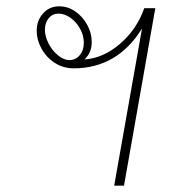

<svg xmlns="http://www.w3.org/2000/svg" viewBox="-20 -586 544 607"><path d="M471 -560 372 1H341L429 -496Q351 -370 213 -370Q179 -370 152 -388Q125 -406 110.5 -433.5Q96 -461 96 -488Q96 -521 116 -543.5Q136 -566 167 -566Q195 -566 218.5 -549.5Q242 -533 256 -507Q270 -481 270 -453Q270 -419 247 -398Q307 -402 360 -448Q413 -494 436 -560ZM245 -451Q245 -474 233 -495.5Q221 -517 202.5 -530Q184 -543 165 -543Q146 -543 134 -528.5Q122 -514 122 -492Q122 -471 133.5 -448.5Q145 -426 163.5 -411Q182 -396 199 -396Q219 -396 232 -411.5Q245 -427 245 -451Z"/></svg>

Font: KoHo ExtraLight
Style: Italic
Weight: 275
Italic angle: -10°
Version: Version 1.000; ttfautohint (v1.6)